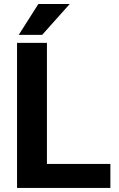

<svg xmlns="http://www.w3.org/2000/svg" viewBox="-20 -921 582 941"><path d="M210 -117.7H521V0H63.5V-710.9H210ZM168 -901.4H321.8L186.5 -750H71.8Z"/></svg>

Font: RobotoInd
Style: Bold
Weight: 700
Designer: Google
Version: Version 2.001150; 2014